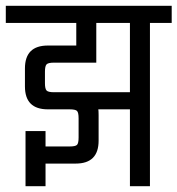

<svg xmlns="http://www.w3.org/2000/svg" viewBox="-40 -642 612 662"><path d="M552 -622V-563H477V0H408V-265H299Q300 -259 300 -245V-157Q300 -78 221 -78H117V0H48V-190H117V-137H200Q220 -137 225.5 -142.5Q231 -148 231 -168V-234Q231 -254 225.5 -259.5Q220 -265 200 -265H125Q46 -265 46 -344V-406Q46 -485 125 -485H223V-563H-20V-622ZM408 -324V-563H292V-426H146Q126 -426 120.5 -420Q115 -414 115 -395V-355Q115 -336 120.5 -330Q126 -324 146 -324Z"/></svg>

Font: Teko Light
Style: Regular
Weight: 300
Designer: Manushi Parikh, Jonny Pinhorn
Foundry: Indian Type Foundry
Version: Version 1.105;PS 1.0;hotconv 1.0.78;makeotf.lib2.5.61930; tt